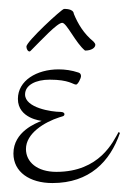

<svg xmlns="http://www.w3.org/2000/svg" viewBox="-20 -403 288 429"><path d="M155 -241C140 -246 125 -248 111 -248C62 -248 20 -223 20 -182C20 -138 73 -133 73 -133C61 -128 10 -109 10 -60C10 -19 46 6 97 6C180 6 226 -42 248 -106L245 -108C233 -87 203 -19 106 -19C63 -19 38 -41 38 -70C38 -105 79 -130 113 -141C119 -143 124 -143 124 -148C124 -150 122 -153 115 -153C95 -153 36 -162 36 -192C36 -213 60 -225 91 -225C135 -225 143 -214 150 -214C154 -214 161 -228 161 -233C161 -237 159 -240 155 -241ZM49 -290C73 -314 108 -352 119 -352C129 -352 149 -307 170 -290C184 -290 193 -296 193 -303C193 -305 191 -308 189 -310C167 -328 154 -350 145 -372C144 -384 125 -383 123 -383C118 -383 39 -310 39 -299C39 -294 42 -288 46 -288C47 -288 48 -289 49 -290Z"/></svg>

Font: Stalemate
Style: Regular
Weight: 400
Designer: Astigmatic (AOETI)
Foundry: Astigmatic (AOETI)
Version: Version 001.000